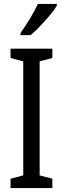

<svg xmlns="http://www.w3.org/2000/svg" viewBox="-20 -963 323 983"><path d="M248 0H34V-48L99 -65V-649L34 -666V-714H248V-666L183 -649V-65L248 -48ZM271 -934Q259 -913 235 -884.5Q211 -856 184.5 -828.5Q158 -801 137 -783H85V-794Q143 -876 174 -943H271Z"/></svg>

Font: Noto Sans Oriya ExtCond
Style: Regular
Weight: 400
Width: 2
Designer: Amélie Bonet and Sol Matas
Foundry: Google LLC
Version: Version 2.006; ttfautohint (v1.8.4.7-5d5b)